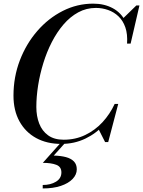

<svg xmlns="http://www.w3.org/2000/svg" viewBox="-20 -780 786 1054"><path d="M316.5 10Q237.5 10 178.5 -22.2Q119.5 -54.5 86.8 -114Q54 -173.5 54 -255Q54 -357.5 89 -448.8Q124 -540 184.8 -610Q245.5 -680 324.5 -720Q403.5 -760 492 -760Q552.5 -760 599 -735Q645.5 -710 669.8 -661Q694 -612 688 -540.5H677.5Q681 -593 668 -630Q655 -667 630.2 -690.5Q605.5 -714 573.2 -725.2Q541 -736.5 506.5 -736.5Q454 -736.5 409.5 -712.2Q365 -688 328.8 -645.8Q292.5 -603.5 264.5 -549Q236.5 -494.5 217.8 -433.5Q199 -372.5 189.2 -310.8Q179.5 -249 179.5 -192.5Q179.5 -142.5 195.2 -101.8Q211 -61 244.2 -37Q277.5 -13 329.5 -13Q394 -13 448 -39Q502 -65 542.8 -109.2Q583.5 -153.5 609.5 -209.5H621Q598 -148 553.5 -98Q509 -48 448.5 -19Q388 10 316.5 10ZM557 0 521.5 -70Q539.5 -88.5 558.2 -109.8Q577 -131 592.5 -159.5L609.5 -209.5H629L574 0ZM677.5 -540.5 682.5 -585.5Q679 -611.5 672.8 -633.2Q666.5 -655 654 -677.5L728.5 -750H745.5L697 -540.5ZM214.5 254.5V235.5Q257.5 235.5 287.2 217.5Q317 199.5 317 166.5Q317 135.5 289.2 124.8Q261.5 114 215 114L321.5 -5.5H346.5L275 74Q314 75 342 82.5Q370 90 385.8 106.2Q401.5 122.5 401.5 149.5Q401.5 178.5 378.5 202.5Q355.5 226.5 313.8 240.5Q272 254.5 214.5 254.5Z"/></svg>

Font: Bodoni Moda 11pt Medium
Style: Italic
Weight: 500
Italic angle: -13°
Designer: Owen Earl
Foundry: indestructible type
Version: Version 2.004